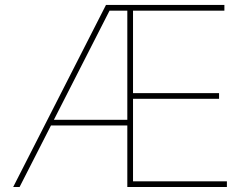

<svg xmlns="http://www.w3.org/2000/svg" viewBox="-20 -747 999 767"><path d="M886.4 0H488.6V-245.7H183.6L58.2 0H32.7L403.4 -727.3H876.4V-704.5H511.4V-375H855.1V-352.3H511.4V-22.7H886.4ZM488.6 -268.5V-704.5H417.6L195.3 -268.5Z"/></svg>

Font: Linik Sans Thin
Style: Regular
Weight: 100
Designer: Fonts by Rasmus Andersson / Changes by Cristiano Sobral with parts from Marc Monis
Foundry: rsms
Version: Version 3.020; ttfautohint (v1.6)